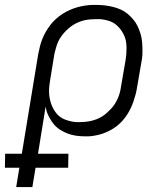

<svg xmlns="http://www.w3.org/2000/svg" viewBox="-67 -548 687 783"><path d="M-1 215 12 136H-47L-46 79H22L89 -328Q92 -344 96 -359.5Q100 -375 106 -390Q112 -405 120.5 -419.5Q129 -434 139 -447Q149 -460 162 -471.5Q175 -483 189 -492Q203 -501 218 -507.5Q233 -514 248.5 -518.5Q264 -523 282.5 -525.5Q301 -528 312 -528H325Q343 -528 360 -526Q377 -524 393.5 -520Q410 -516 425.5 -509Q441 -502 453.5 -491.5Q466 -481 476.5 -468.5Q487 -456 494 -441.5Q501 -427 506 -410.5Q511 -394 512.5 -377Q514 -360 514 -339.5Q514 -319 512 -308L492 -192Q490 -178 486 -163Q482 -148 477 -133.5Q472 -119 465.5 -105.5Q459 -92 450.5 -79Q442 -66 431 -54Q420 -42 407.5 -32.5Q395 -23 380.5 -15.5Q366 -8 351.5 -3Q337 2 319.5 5Q302 8 293 8H280Q261 8 243.5 5.5Q226 3 210 -3Q194 -9 179.5 -18Q165 -27 154 -39.5Q143 -52 133.5 -70Q124 -88 122 -100L119 -113L88 79H212L211 136H78L65 215ZM246 -50H256Q267 -50 279 -51Q291 -52 302.5 -54.5Q314 -57 326 -61.5Q338 -66 348.5 -72.5Q359 -79 368 -87Q377 -95 386 -104.5Q395 -114 401.5 -124.5Q408 -135 413 -146Q418 -157 421.5 -170Q425 -183 426 -192L445 -302Q447 -314 448 -326Q449 -338 449 -350.5Q449 -363 447.5 -374.5Q446 -386 442 -396.5Q438 -407 432 -417Q426 -427 418.5 -435.5Q411 -444 402 -450.5Q393 -457 382.5 -461Q372 -465 358.5 -467.5Q345 -470 337 -470H326Q315 -470 302.5 -469Q290 -468 278.5 -465.5Q267 -463 255.5 -458.5Q244 -454 233.5 -447.5Q223 -441 213.5 -433Q204 -425 195.5 -415.5Q187 -406 180 -395.5Q173 -385 168.5 -374Q164 -363 160.5 -350Q157 -337 155 -329L138 -225Q136 -213 134.5 -200.5Q133 -188 133 -175.5Q133 -163 135 -151Q137 -139 140.5 -128Q144 -117 149.5 -106.5Q155 -96 162 -87Q169 -78 178 -71.5Q187 -65 198 -60.5Q209 -56 223 -53Q237 -50 246 -50Z"/></svg>

Font: Iosevka Aile Light
Style: Italic
Weight: 300
Italic angle: -9°
Designer: Belleve Invis
Foundry: Belleve Invis
Version: Version 31.1.0; ttfautohint (v1.8.4)